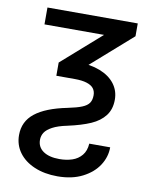

<svg xmlns="http://www.w3.org/2000/svg" viewBox="-84 -592 678 865"><g transform="rotate(10 255.5 -159.5)"><path d="M475.6 -530.3V-471.7L206.1 -234.4H155.3V-294.9L335 -453.1H62.5V-530.3ZM233.4 132.8Q265.6 132.8 292 124Q318.4 115.2 335.4 94.7Q352.5 74.2 354.5 41H450.2Q450.2 85 425.3 123.5Q400.4 162.1 352.5 186.5Q304.7 210.9 238.3 210.9Q178.7 210.9 132.8 191.4Q86.9 171.9 61.5 137.2Q36.1 102.5 36.1 57.6Q36.1 -4.9 84.5 -43Q132.8 -81.1 229.5 -100.6Q272.5 -109.4 294.9 -118.7Q317.4 -127.9 326.7 -141.6Q335.9 -155.3 335.9 -176.8Q335.9 -195.3 326.2 -208Q316.4 -220.7 294.9 -227.5Q273.4 -234.4 239.3 -234.4H202.1L208 -311.5H239.3Q297.9 -311.5 341.8 -294.4Q385.7 -277.3 409.7 -246.1Q433.6 -214.8 433.6 -173.8Q433.6 -129.9 411.1 -100.6Q388.7 -71.3 347.7 -53.2Q306.6 -35.2 244.1 -21.5Q201.2 -12.7 176.8 0.5Q152.3 13.7 142.6 28.8Q132.8 43.9 132.8 62.5Q132.8 95.7 159.7 114.3Q186.5 132.8 233.4 132.8Z"/></g></svg>

Font: Pretendard GOV Variable
Style: Regular
Weight: 400
Designer: Base glyphs from Inter by Rasmus Andersson; Hangul glyphs from Noto Sans CJK(Source Han Sans) by Jang Soo-young and Kang
Foundry: Kil Hyung-jin
Version: Version 1.307;Glyphs 3.2 (3192)